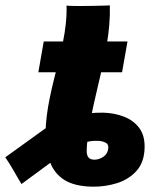

<svg xmlns="http://www.w3.org/2000/svg" viewBox="-46 -682 599 712"><path d="M200.7 -662.1Q200.2 -660.6 214.6 -660.2Q229 -659.7 251.2 -659.7Q273.4 -659.7 296.6 -660.2Q319.8 -660.6 337.9 -661.1Q356 -661.6 361.3 -662.1Q362.3 -625.5 359.1 -588.4Q356 -551.3 349.6 -514.2Q343.3 -477.1 335 -439.7Q326.7 -402.3 317.6 -365Q308.6 -327.6 300.5 -290.5Q292.5 -253.4 285.9 -216.6Q279.3 -179.7 276.4 -143.1Q275.4 -130.9 275.6 -118.9Q275.9 -106.9 281.7 -98.6Q287.6 -90.3 303.7 -89.8Q320.8 -89.8 336.4 -100.1Q352.1 -110.4 355 -128.4Q358.4 -146.5 345.7 -152.8Q333 -159.2 318.4 -159.7Q286.1 -161.6 255.1 -148.9Q224.1 -136.2 195.8 -117.2Q167.5 -98.1 143.1 -80.1L33.7 0.5Q25.9 -11.7 18.8 -24.4Q11.7 -37.1 4.4 -49.6Q-2.9 -62 -10.5 -74.5Q-18.1 -86.9 -26.4 -98.6L126 -208.5Q172.4 -238.8 227.1 -252Q281.7 -265.1 336.4 -264.2Q377.9 -263.2 413.6 -249.5Q449.2 -235.8 470.5 -207.3Q491.7 -178.7 490.2 -132.8Q488.8 -80.1 460.2 -48.3Q431.6 -16.6 388.2 -2.9Q344.7 10.7 298.3 10.3Q231.4 9.3 193.6 -14.2Q155.8 -37.6 139.6 -80.8Q123.5 -124 123 -184.6Q123 -218.8 127.4 -252.7Q131.8 -286.6 138.9 -320.8Q146 -355 154.5 -389.2Q163.1 -423.3 171.6 -457.3Q180.2 -491.2 187.3 -525.4Q194.3 -559.6 198 -593.8Q201.7 -627.9 200.7 -662.1ZM426.8 -528.3 406.7 -414.1H96.2L116.2 -528.3Z"/></svg>

Font: Roboto Black
Style: Italic
Weight: 900
Italic angle: -12°
Designer: Christian Robertson
Foundry: Google
Version: Version 3.0; 2020